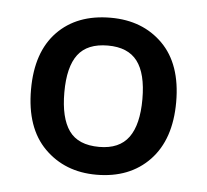

<svg xmlns="http://www.w3.org/2000/svg" viewBox="-36 -760 452 419"><g transform="rotate(5 190.0 -550.0)"><path d="M349 -551Q349 -469 305.5 -423.5Q262 -378 189 -378Q120 -378 75.5 -422.5Q31 -467 31 -551Q31 -633 74 -677.5Q117 -722 191 -722Q261 -722 305 -678Q349 -634 349 -551ZM104 -551Q104 -495 124 -467Q144 -439 190 -439Q234 -439 254.5 -467Q275 -495 275 -551Q275 -607 254.5 -634Q234 -661 190 -661Q145 -661 124.5 -634Q104 -607 104 -551Z"/></g></svg>

Font: Noto Sans Gurmukhi Medium
Style: Regular
Weight: 500
Designer: Jelle Bosma - Monotype Design Team
Foundry: Monotype Imaging Inc.
Version: Version 2.004; ttfautohint (v1.8.4.7-5d5b)